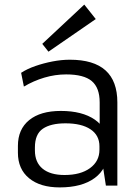

<svg xmlns="http://www.w3.org/2000/svg" viewBox="-20 -808 608 836"><path d="M414 -176V-362Q414 -426 379.5 -455Q345 -484 268 -484Q220 -484 173 -470Q126 -456 84 -431L72 -491Q98 -508 134 -520.5Q170 -533 209 -540.5Q248 -548 284 -548Q388 -548 439.5 -501.5Q491 -455 491 -362V0H441ZM240 8Q155 8 106.5 -32Q58 -72 58 -143V-173Q58 -245 107 -285Q156 -325 245 -325Q338 -325 393 -287Q448 -249 448 -178V-146Q448 -74 392.5 -33Q337 8 240 8ZM261 -46Q331 -46 372 -76Q413 -106 413 -156V-171Q413 -219 374 -245Q335 -271 265 -271Q201 -271 166.5 -247.5Q132 -224 132 -166V-153Q132 -101 165.5 -73.5Q199 -46 261 -46ZM397 -725 191 -583 164 -617 347 -788Z"/></svg>

Font: Pathway Extreme 8pt Thin Light
Style: Regular
Weight: 300
Version: Version 1.001;gftools[0.9.26]